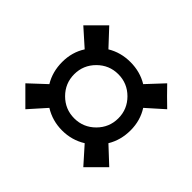

<svg xmlns="http://www.w3.org/2000/svg" viewBox="-90 -468 492 492"><g transform="rotate(45 156.0 -222.0)"><path d="M309 -117Q286 -94 262 -70L221 -116Q192 -98 157 -98Q122 -98 93 -116L52 -70L5 -117L50 -159Q33 -187 33 -222.5Q33 -258 51 -286L5 -327L52 -374L94 -329Q122 -346 157 -346Q192 -346 220 -329L262 -374Q285 -350 309 -327L263 -286Q281 -258 281 -222.5Q281 -187 264 -159ZM213.5 -278.5Q190 -302 157 -302Q124 -302 100.5 -278.5Q77 -255 77 -222Q77 -189 100.5 -165.5Q124 -142 157 -142Q190 -142 213.5 -165.5Q237 -189 237 -222Q237 -255 213.5 -278.5Z"/></g></svg>

Font: Ruslan Display
Style: Regular
Weight: 400
Version: Version 1.000